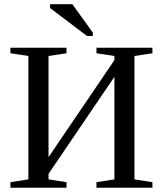

<svg xmlns="http://www.w3.org/2000/svg" viewBox="-20 -878 762 898"><path d="M28.8 0V-25.9L112.8 -39.1V-616.2L28.8 -628.9V-654.8H291V-628.9L207 -616.2V-143.1L515.1 -596.7V-616.2L431.2 -628.9V-654.8H692.9V-628.9L608.9 -616.2V-39.1L692.9 -25.9V0H431.2V-25.9L515.1 -39.1V-518.6L207 -64.9V-39.1L291 -25.9V0ZM387.2 -709.5 214.4 -840.3V-858.4H318.4L414.1 -725.6V-709.5Z"/></svg>

Font: Tinos
Style: Regular
Weight: 400
Designer: Steve Matteson
Foundry: Monotype Imaging Inc.
Version: Version 1.23